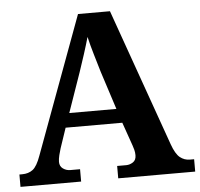

<svg xmlns="http://www.w3.org/2000/svg" viewBox="-51 -767 856 820"><g transform="rotate(-5 376.5 -357.0)"><path d="M4 0V-53H16Q43 -53 61.5 -67Q80 -81 96 -126L313 -714H450L659 -125Q674 -83 692.5 -68Q711 -53 735 -53H753V0H423V-53H462Q477 -53 491 -62Q505 -71 505 -92Q505 -104 502 -115.5Q499 -127 496 -135L461 -235H218L189 -149Q185 -137 181 -120.5Q177 -104 177 -92Q177 -73 191 -63Q205 -53 222 -53H264V0ZM239 -296H441L388 -460Q378 -494 365.5 -536Q353 -578 345 -613Q336 -581 323 -540.5Q310 -500 298 -465Z"/></g></svg>

Font: Noto Serif Tamil
Style: Bold Italic
Weight: 700
Italic angle: -12°
Designer: Indian Type Foundry, Tom Grace, and the Monotype Design Team
Foundry: Monotype Imaging Inc.
Version: Version 2.003; ttfautohint (v1.8.4.7-5d5b)